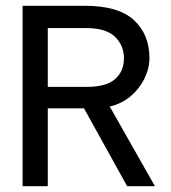

<svg xmlns="http://www.w3.org/2000/svg" viewBox="-20 -643 590 663"><path d="M58 0V-623H273Q389 -623 442.5 -573.5Q496 -524 496 -443Q496 -407 479 -372Q462 -337 431.5 -311Q401 -285 359 -275L515 0H419L270 -269H145V0ZM145 -343H280Q347 -343 377.5 -370Q408 -397 408 -442Q408 -486 377 -516Q346 -546 279 -546H145Z"/></svg>

Font: Inconsolata SemiExpanded Medium
Style: Regular
Weight: 500
Width: 6
Monospace: yes
Designer: Raph Levien, Cyreal, Brenton Simpson
Foundry: Raph Levien, Cyreal, Google
Version: Version 3.001; ttfautohint (v1.8.2.53-6de2)